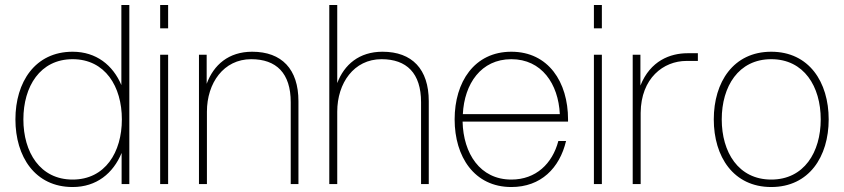

<svg xmlns="http://www.w3.org/2000/svg" viewBox="-20 -740 3394 772"><path d="M500 0V-720H468V-398C434 -478 367 -532 272 -532C121 -532 42 -410 42 -260C42 -110 121 12 272 12C368 12 435 -43 469 -125V0ZM74 -260C74 -392 141 -502 272 -502C403 -502 470 -392 470 -260C470 -128 403 -18 272 -18C141 -18 74 -128 74 -260Z M624 0H656V-520H624ZM624 -626H656V-720H624Z M1149 -329V0H1180V-333C1180 -462 1113 -532 994 -532C899 -532 839 -479 811 -403V-520H780V0H812V-291C812 -406 879 -502 990 -502C1091 -502 1149 -446 1149 -329Z M1304 0H1336V-291C1336 -406 1403 -502 1514 -502C1615 -502 1673 -446 1673 -329V0H1704V-333C1704 -462 1637 -532 1518 -532C1424 -532 1364 -480 1336 -406V-720H1304Z M2036 12C2155 12 2230 -64 2256 -173H2225C2201 -82 2135 -18 2036 -18C1910 -18 1843 -123 1840 -251H2264V-260C2264 -410 2185 -532 2036 -532C1887 -532 1808 -410 1808 -260C1808 -110 1887 12 2036 12ZM1841 -281C1847 -403 1914 -502 2036 -502C2158 -502 2225 -403 2231 -281Z M2368 0H2400V-520H2368ZM2368 -626H2400V-720H2368Z M2524 0H2556V-286C2557 -426 2648 -495 2740 -495H2786V-526H2745C2675 -526 2595 -496 2555 -396V-520H2524Z M3081 12C3233 12 3312 -110 3312 -260C3312 -410 3233 -532 3081 -532C2929 -532 2850 -410 2850 -260C2850 -110 2929 12 3081 12ZM2882 -260C2882 -392 2949 -502 3081 -502C3213 -502 3280 -392 3280 -260C3280 -128 3213 -18 3081 -18C2949 -18 2882 -128 2882 -260Z"/></svg>

Font: Aspekta 100
Style: Regular
Weight: 100
Designer: Ivo Dolenc
Version: Version 2.000